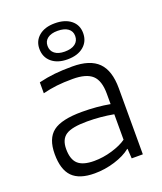

<svg xmlns="http://www.w3.org/2000/svg" viewBox="-136 -812 766 907"><g transform="rotate(-20 247.5 -358.5)"><path d="M183 7Q107 7 71.5 -29Q36 -65 36 -143Q36 -221 79 -254Q122 -287 225 -287Q262 -287 297 -284Q332 -281 365 -275V-327Q365 -393 335 -420.5Q305 -448 237 -448Q191 -448 156.5 -444Q122 -440 86 -431V-486Q128 -496 166.5 -500Q205 -504 256 -504Q344 -504 385.5 -462.5Q427 -421 427 -332V0H371L368 -49H366Q335 -24 285 -8.5Q235 7 183 7ZM232 -236Q156 -236 125.5 -216Q95 -196 95 -147Q95 -95 120 -72Q145 -49 201 -49Q246 -49 291.5 -62.5Q337 -76 365 -96V-224Q332 -230 299.5 -233Q267 -236 232 -236ZM358 -635Q358 -593 328 -568Q298 -543 247 -543Q197 -543 167.5 -568Q138 -593 138 -635Q138 -675 167.5 -699.5Q197 -724 247 -724Q298 -724 328 -700Q358 -676 358 -635ZM179 -635Q179 -610 197 -596Q215 -582 247 -582Q281 -582 299.5 -596Q318 -610 318 -635Q318 -659 299.5 -672.5Q281 -686 247 -686Q215 -686 197 -672.5Q179 -659 179 -635Z"/></g></svg>

Font: Blinker Light
Style: Regular
Weight: 300
Designer: Juergen Huber
Foundry: supertype
Version: Version 1.017;hotconv 1.0.117;makeotfexe 2.5.65602